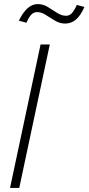

<svg xmlns="http://www.w3.org/2000/svg" viewBox="-20 -917 432 937"><path d="M29 0 178 -700H223L74 0ZM109 -806 72 -816Q111 -897 164 -897Q191 -897 214 -882.5Q237 -868 259 -854Q281 -840 302 -840Q319 -840 330.5 -852.5Q342 -865 355 -893L392 -883Q373 -840 350 -821Q327 -802 298 -802Q272 -802 248.5 -816Q225 -830 203.5 -844Q182 -858 161 -858Q145 -858 133 -846Q121 -834 109 -806Z"/></svg>

Font: Red Hat Display
Style: Italic
Weight: 300
Italic angle: -12°
Designer: Pentagram, MCKL
Foundry: Pentagram, MCKL
Version: Version 1.023